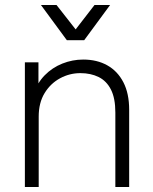

<svg xmlns="http://www.w3.org/2000/svg" viewBox="-20 -744 608 764"><path d="M79 0V-496H133V-361L114 -370Q128 -414 158 -444.5Q188 -475 228 -491Q268 -507 311 -507Q366 -507 407 -484Q448 -461 471 -416.5Q494 -372 494 -307V0H439V-296Q439 -353 421.5 -387.5Q404 -422 372.5 -437.5Q341 -453 300 -453Q257 -453 219 -432.5Q181 -412 157.5 -373.5Q134 -335 134 -280V0ZM143 -724H205L281 -627L356 -724H418L315 -584H246Z"/></svg>

Font: Fustat Light
Style: Regular
Weight: 300
Designer: Mohamed Gaber, Khaled Hosny, Laura Garcia Mut
Foundry: Kief Type Foundry, Alif Type Foundry, Hard Type Foundry
Version: Version 1.007